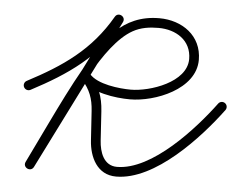

<svg xmlns="http://www.w3.org/2000/svg" viewBox="-46 -619 863 691"><g transform="rotate(5 386.0 -273.5)"><path d="M39.4 -274.9C43.9 -266.3 54.5 -263 63.1 -267.5C193.8 -336.3 296.9 -407.2 372.8 -538.4C378.4 -548.2 373.2 -557.4 365.4 -561.7C357.5 -565.9 347 -565.1 341.9 -555C250.7 -372.6 159.5 -190.2 68.3 -7.8C63.2 2.5 68.5 11.6 76.4 15.5C84.3 19.4 94.7 18 99.8 7.6C123.1 -40.8 146.5 -89.3 169.9 -137.7C219 -239.4 306.4 -451 410.6 -509.3C439.1 -525.3 470.7 -529.7 502.9 -529.7C565.7 -529.7 622.3 -495.6 622.3 -427.5C622.3 -343.3 491.4 -299.6 422.6 -299.6C380.9 -299.6 301 -308.2 271.8 -343C264.3 -351.9 253.9 -350.7 247.2 -345.1C240.5 -339.4 237.5 -329.3 245.1 -320.4C274.2 -286 285.9 -256.3 288.8 -210.9C291.1 -175.6 293.4 -140.2 295.7 -104.9C299.5 -45.1 328.5 16.6 396.9 16.6C537.5 16.6 690.5 -151.2 768.4 -256.3C774.1 -264.1 772.5 -275.1 764.7 -280.8C757 -286.6 746 -284.9 740.3 -277.2C670.1 -182.5 523.7 -18.4 396.9 -18.4C348.7 -18.4 333.2 -66.9 330.6 -107.1C328.3 -142.5 326 -177.8 323.8 -213.2C320.4 -265.9 305.7 -302.9 271.8 -343C264.3 -351.9 253.8 -350.8 247.1 -345.1C240.5 -339.5 237.5 -329.4 245 -320.5C282 -276.4 369 -264.6 422.6 -264.6C512.4 -264.6 657.2 -320.9 657.2 -427.5C657.2 -515.1 585.2 -564.7 502.9 -564.7C368.1 -564.7 305.4 -467.4 244.6 -360.1C206.3 -292.6 172.1 -222.8 138.4 -153C115 -104.5 91.6 -56.1 68.2 -7.6C63.2 2.8 68.5 11.9 76.3 15.7C84.1 19.5 94.5 18.2 99.7 7.8C190.9 -174.6 282.1 -357 373.3 -539.4C378.3 -549.5 373.4 -558.5 365.9 -562.6C358.3 -566.7 348.1 -565.8 342.4 -556C270 -430.6 171.6 -364.1 46.8 -298.5C38.2 -294 34.9 -283.4 39.4 -274.9Z"/></g></svg>

Font: FRB American Cursive Guidelines
Style: Italic
Weight: 400
Italic angle: -25°
Version: Version 2.0;Modular Font Editor K font №1